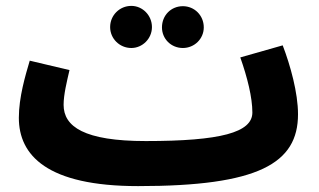

<svg xmlns="http://www.w3.org/2000/svg" viewBox="-20 -611 1084 652"><path d="M426 -448C464 -448 496 -480 496 -519C496 -559 464 -591 426 -591C386 -591 354 -559 354 -519C354 -480 386 -448 426 -448ZM601 -448C640 -448 672 -479 672 -518C672 -559 640 -590 601 -590C561 -590 530 -559 530 -518C530 -479 561 -448 601 -448ZM449 21C858 21 992 -56 992 -223C992 -296 966 -389 940 -457L796 -416C820 -348 837 -280 837 -229C837 -161 729 -132 475 -132C266 -132 196 -181 196 -255C196 -290 207 -334 216 -373L81 -405C66 -354 44 -281 44 -211C44 -84 139 21 449 21Z"/></svg>

Font: Noto Sans Arabic UI XBd
Style: Regular
Weight: 800
Designer: Monotype Design Team, Nadine Chahine and Nizar Qandah
Foundry: Monotype Imaging Inc.
Version: Version 2.010